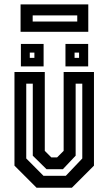

<svg xmlns="http://www.w3.org/2000/svg" viewBox="-20 -876 506 896"><path d="M150.5 0 47.5 -103V-540H189V-172L219.5 -141.5H246.5L277 -172V-540H418.5V-103L315.5 0ZM183 -55.5H287L364 -136.5V-485.5H333V-149.5L273.5 -86.5H197L133 -149.5V-485.5H102.5V-136.5ZM285.5 -566V-671H391.5V-566ZM77.5 -566V-671H183.5V-566ZM119 -606H140.5V-630.5H119ZM328 -606H349V-630.5H328ZM76 -727.5V-855.5H392V-727.5ZM132.5 -775.5H340.5V-804H132.5Z"/></svg>

Font: Tourney Condensed SemiBold
Style: Regular
Weight: 600
Width: 3
Designer: Tyler Finck
Foundry: Etcetera Type Co
Version: Version 1.010; ttfautohint (v1.8.3)